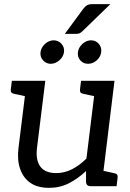

<svg xmlns="http://www.w3.org/2000/svg" viewBox="-20 -896 625 924"><path d="M216 8Q160 8 125.5 -16.5Q91 -41 76.5 -84Q62 -127 69 -184L109 -507H198L158 -184Q151 -126 174 -94.5Q197 -63 251 -63Q290 -63 326.5 -81.5Q363 -100 396 -133L442 -507H531L469 0H416Q396 0 394 -19V-73Q356 -37 312.5 -14.5Q269 8 216 8ZM439 0 459 -78 532 -62Q541 -60 544 -55Q547 -50 546 -41L541 0ZM139 -507 119 -429 46 -445Q37 -447 34 -452Q31 -457 32 -466L37 -507ZM472 -507 452 -429 379 -445Q370 -447 367 -452Q364 -457 365 -466L370 -507ZM288 -645Q285 -623 266 -606Q247 -589 224 -589Q202 -589 187 -606Q172 -623 175 -645Q178 -668 197 -685Q216 -702 238 -702Q261 -702 276 -685Q291 -668 288 -645ZM467 -645Q464 -622 445.5 -605.5Q427 -589 404 -589Q381 -589 366.5 -605.5Q352 -622 355 -645Q358 -668 377 -685Q396 -702 418 -702Q441 -702 455.5 -685Q470 -668 467 -645ZM424 -876H511L378 -747Q370 -739 363.5 -736Q357 -733 345 -733H292L381 -854Q389 -865 398.5 -870.5Q408 -876 424 -876Z"/></svg>

Font: Aleo
Style: Italic
Weight: 400
Italic angle: -7°
Designer: Alessio Laiso
Foundry: Alessio Laiso
Version: Version 2.001;gftools[0.9.29]